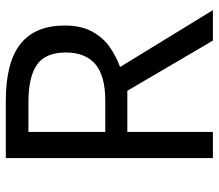

<svg xmlns="http://www.w3.org/2000/svg" viewBox="-66 -688 754 662"><g transform="rotate(-90 311.0 -357.0)"><path d="M294 -714Q427 -714 490.5 -663.5Q554 -613 554 -511Q554 -454 533 -416Q512 -378 479.5 -355.5Q447 -333 411 -320L607 0H502L329 -295H187V0H97V-714ZM289 -636H187V-371H294Q381 -371 421 -405.5Q461 -440 461 -507Q461 -577 419 -606.5Q377 -636 289 -636Z"/></g></svg>

Font: Noto Sans Lydian
Style: Regular
Weight: 400
Designer: Monotype Design Team
Foundry: Monotype Imaging Inc.
Version: Version 2.002; ttfautohint (v1.8.4.7-5d5b)